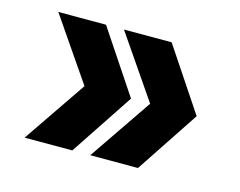

<svg xmlns="http://www.w3.org/2000/svg" viewBox="-69 -589 787 630"><g transform="rotate(15 325.0 -274.5)"><path d="M443 -61H281L427 -275L281 -488H443L585 -275ZM220 -61H58L204 -275L58 -488H220L362 -275Z"/></g></svg>

Font: Azeret Mono Thin
Style: Regular
Weight: 100
Designer: Martin Vácha
Foundry: Displaay
Version: Version 1.002